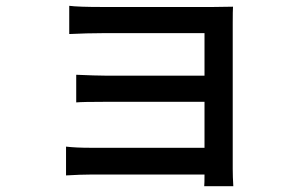

<svg xmlns="http://www.w3.org/2000/svg" viewBox="-20 -576 1040 660"><path d="M682 64Q683 55 683 24H291Q258 24 207 27V-72Q241 -68 291 -68H683V-226H341Q264 -226 242 -224V-319Q311 -316 340 -316H683V-462H330Q281 -462 218 -459V-556Q249 -552 330 -552H713L781 -553Q780 -541 780 -495V4Q780 32 782 64Z"/></svg>

Font: Noto Sans S Chinese Medium
Style: Regular
Weight: 500
Designer: Ryoko NISHIZUKA  (kana & ideographs); Paul D. Hunt (Latin, Greek & Cyrillic); Wenlong ZHANG  (bopomofo); Sandoll Communi
Foundry: Adobe Systems Incorporated
Version: Version 1.000;PS 1;hotconv 1.0.78;makeotf.lib2.5.61930